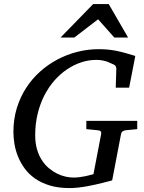

<svg xmlns="http://www.w3.org/2000/svg" viewBox="-20 -936 728 972"><path d="M618.2 -276.9Q608.4 -275.9 601.8 -271.7Q595.2 -267.6 592.8 -257.8L547.9 -22.9Q543 -21.5 530.8 -18.3Q518.6 -15.1 501.5 -10.7Q484.4 -6.3 463.6 -1.7Q442.9 2.9 420.4 7.1Q397.9 11.2 375.2 13.7Q352.5 16.1 332 16.1Q274.9 16.1 231.7 2.9Q188.5 -10.3 157 -32.5Q125.5 -54.7 104.5 -83.7Q83.5 -112.8 70.8 -144.5Q58.1 -176.3 53 -208Q47.9 -239.7 47.9 -268.1Q47.9 -332 64.9 -387.9Q82 -443.8 112.1 -490.5Q142.1 -537.1 182.9 -573.5Q223.6 -609.9 271.7 -635.3Q319.8 -660.6 372.6 -673.8Q425.3 -687 479 -687Q503.4 -687 524.7 -685.1Q545.9 -683.1 567.4 -679Q588.9 -674.8 612.5 -668.2Q636.2 -661.6 665 -652.8L633.8 -492.2H565.9L568.8 -584Q569.8 -595.2 564.5 -602.3Q559.1 -609.4 549.8 -611.8Q547.9 -612.3 541.5 -615.7Q535.2 -619.1 524.7 -623Q514.2 -627 499.5 -629.9Q484.9 -632.8 466.8 -632.8Q429.2 -632.8 391.8 -620.6Q354.5 -608.4 320.1 -585.4Q285.6 -562.5 256.1 -529.1Q226.6 -495.6 204.8 -453.4Q183.1 -411.1 170.7 -360.4Q158.2 -309.6 158.2 -252Q158.2 -211.4 167.5 -179.9Q176.8 -148.4 192.4 -124.5Q208 -100.6 228 -84Q248 -67.4 269.5 -56.9Q291 -46.4 312.5 -41.7Q334 -37.1 352.1 -37.1Q367.2 -37.1 382.6 -39.1Q397.9 -41 411.6 -43.9Q425.3 -46.9 436.3 -49.8Q447.3 -52.7 453.1 -54.2L492.2 -257.8Q493.7 -266.1 489.7 -271Q485.8 -275.9 472.2 -276.9L417 -282.2V-324.2H674.8V-282.2ZM558.6 -746.1 476.6 -838.4 356.4 -746.1H286.6L451.7 -915.5H530.3L628.4 -746.1Z"/></svg>

Font: Charis SIL Afr
Style: Italic
Weight: 400
Italic angle: -11°
Foundry: SIL International
Version: Version 5.000